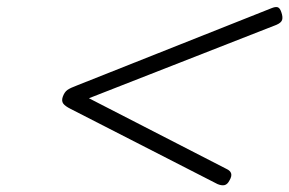

<svg xmlns="http://www.w3.org/2000/svg" viewBox="-20 -720 839 557"><path d="M611 -186 185 -404Q169 -412 163.5 -419.5Q158 -427 162 -439Q167 -453 175.5 -459Q184 -465 203 -472L767 -696Q779 -701 785.5 -699Q792 -697 796 -685Q801 -671 798.5 -662.5Q796 -654 782 -648L238 -435L637 -230Q648 -225 650.5 -217Q653 -209 646 -197Q640 -185 631.5 -183Q623 -181 611 -186Z"/></svg>

Font: Playwrite CO ExtraLight
Style: Regular
Weight: 250
Version: Version 1.002